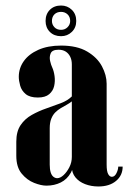

<svg xmlns="http://www.w3.org/2000/svg" viewBox="-20 -666 471 695"><path d="M48 -388Q48 -374 53 -356Q58 -338 73 -325.5Q88 -313 117 -313Q144 -313 158 -325Q172 -337 176 -354.5Q180 -372 177.5 -390.5Q175 -409 169 -422Q165 -430 161.5 -445Q158 -460 163.5 -473Q169 -486 192 -486Q207 -486 217.5 -479.5Q228 -473 234 -461Q240 -449 240 -433V-62Q240 -40 253 -24Q266 -8 288 0.5Q310 9 336 9Q376 9 400 -11Q424 -31 424 -63H408Q408 -52 401.5 -39Q395 -26 385 -26Q377 -26 371.5 -36Q366 -46 366 -70V-363Q366 -394 349 -426Q332 -458 295.5 -479.5Q259 -501 201 -501Q153 -501 118.5 -485.5Q84 -470 66 -444.5Q48 -419 48 -388ZM240 -317Q225 -302 200 -292.5Q175 -283 147.5 -273.5Q120 -264 95 -250Q70 -236 54.5 -213Q39 -190 39 -153V-102Q39 -61 58.5 -37.5Q78 -14 103.5 -4Q129 6 148 6Q177 6 200 -5.5Q223 -17 236.5 -41Q250 -65 250 -100L262 -59V-317ZM240 -299V-98Q240 -78 231 -60.5Q222 -43 210 -32Q198 -21 187 -21Q180 -21 173.5 -26Q167 -31 163.5 -42Q160 -53 160 -70V-202Q160 -222 165.5 -236Q171 -250 180 -259Q189 -268 200 -274.5Q211 -281 221 -286.5Q231 -292 240 -299ZM145 -590Q145 -566 160.5 -550.5Q176 -535 201 -535Q224 -535 240 -550.5Q256 -566 256 -590Q256 -615 240 -630.5Q224 -646 201 -646Q176 -646 160.5 -630.5Q145 -615 145 -590ZM168 -590Q168 -605 177 -614Q186 -623 201 -623Q215 -623 224.5 -614Q234 -605 234 -590Q234 -577 224.5 -567.5Q215 -558 201 -558Q186 -558 177 -567.5Q168 -577 168 -590Z"/></svg>

Font: Emberly Black
Style: Regular
Weight: 900
Designer: Rajesh Rajput
Foundry: Rajesh Rajput
Version: Version 1.000